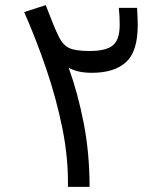

<svg xmlns="http://www.w3.org/2000/svg" viewBox="-20 -724 626 744"><path d="M243.2 0Q245.1 -110.8 221.7 -226.8Q198.2 -342.8 159.2 -457.3Q120.1 -571.8 73.7 -677.2L157.2 -704.1Q177.2 -652.3 187.7 -626.7Q198.2 -601.1 209 -579.6Q224.1 -549.3 248.3 -537.8Q272.5 -526.4 327.1 -526.4Q390.6 -526.4 417.2 -548.1Q443.8 -569.8 443.8 -628.4Q443.8 -647.9 442.9 -663.1Q441.9 -678.2 440.4 -693.4H511.2Q512.2 -679.2 512.9 -659.4Q513.7 -639.6 513.7 -626Q513.7 -524.9 468.5 -483.4Q423.3 -441.9 335.9 -441.9Q307.1 -441.9 284.9 -447Q262.7 -452.1 246.1 -461.4Q281.2 -365.2 304.2 -247.8Q327.1 -130.4 327.1 0Z"/></svg>

Font: CaskaydiaMono NF SemiLight
Style: Regular
Weight: 350
Designer: Aaron Bell
Foundry: Saja Typeworks
Version: Version 2111.001; ttfautohint (v1.8.4);Nerd Fonts 3.1.1